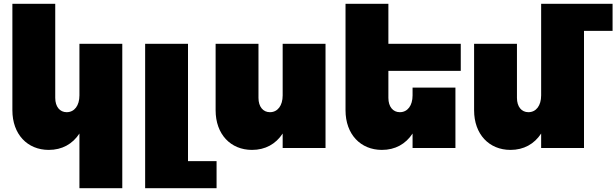

<svg xmlns="http://www.w3.org/2000/svg" viewBox="-20 -777 3236 1008"><path d="M397 -547V-276C397 -223 371 -188 330 -188C294 -188 270 -217 270 -263V-757H45V-198C45 -72 124 10 236 10C306 10 361 -21 397 -76V211H622V-547Z M967 69V-547H742V211H1117V69Z M1464 -547V-276C1464 -223 1438 -188 1397 -188C1361 -188 1337 -217 1337 -263V-547H1112V-198C1112 -72 1191 10 1303 10C1373 10 1428 -21 1464 -76V0H1689V-547Z M2399 -405V-547H2019V-757H1794V-198C1794 -72 1873 10 1985 10C2055 10 2110 -21 2146 -76V0H2371V-317H2146V-276C2146 -223 2120 -188 2079 -188C2043 -188 2019 -217 2019 -263V-405Z M3196 -757H2821V-276C2821 -223 2795 -188 2754 -188C2718 -188 2694 -217 2694 -263V-547H2469V-198C2469 -72 2548 10 2660 10C2730 10 2785 -21 2821 -76V0H3046V-615H3196Z"/></svg>

Font: Montserrat arm Black
Style: Regular
Weight: 900
Designer: Julieta Ulanovsky
Foundry: Julieta Ulanovsky
Version: Version 6.000;PS 006.000;hotconv 1.0.88;makeotf.lib2.5.64775